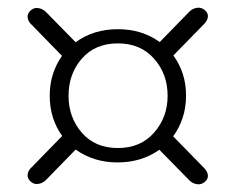

<svg xmlns="http://www.w3.org/2000/svg" viewBox="-20 -589 614 500"><path d="M62.5 -153.5 142 -235Q126.5 -256 118 -282.5Q109.5 -309 109.5 -339.5Q109.5 -370.5 118 -396.5Q126.5 -422.5 141.5 -443.5L62.5 -524.5Q53.5 -532.5 52 -542.8Q50.5 -553 59.5 -561.5Q68 -569.5 79.2 -568Q90.5 -566.5 99 -558.5L177 -479Q223.5 -513 287 -513Q349.5 -513 396 -479.5L474 -559.5Q482.5 -567.5 494 -568.8Q505.5 -570 514 -562Q523 -554 521.2 -544Q519.5 -534 511 -526L431.5 -444.5Q447 -423.5 455.8 -397.2Q464.5 -371 464.5 -339.5Q464.5 -308.5 455.5 -281.8Q446.5 -255 431 -234L511 -152Q519.5 -144 521.2 -134Q523 -124 514 -116Q505.5 -108 494 -109.2Q482.5 -110.5 474 -118.5L395 -199Q348.5 -166 286 -166Q224 -166 177 -199.5L99 -119.5Q90.5 -111.5 79.2 -110Q68 -108.5 59.5 -116.5Q50.5 -125 52 -135.2Q53.5 -145.5 62.5 -153.5ZM287 -203.5Q346 -203.5 381.2 -243.5Q416.5 -283.5 416.5 -339.5Q416.5 -396.5 381.2 -436.2Q346 -476 287 -476Q227.5 -476 193 -436.2Q158.5 -396.5 158.5 -339.5Q158.5 -283.5 193 -243.5Q227.5 -203.5 287 -203.5Z"/></svg>

Font: Fraunces 72pt Black
Style: Regular
Weight: 900
Version: Version 1.000;[0bf87f6ff]